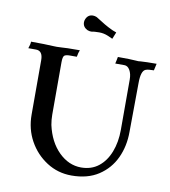

<svg xmlns="http://www.w3.org/2000/svg" viewBox="-85 -823 805 908"><g transform="rotate(10 318.0 -368.5)"><path d="M318.8 12.7Q253.4 12.7 199.7 -21.7Q146 -56.2 114.7 -112.8Q83.5 -169.4 83.5 -238.3V-499.5Q83.5 -544.9 50.3 -544.9H13.7Q21 -564.9 21 -577.6Q88.9 -577.6 127.4 -575.2Q134.8 -574.7 145 -574.7Q160.2 -574.7 170.4 -575.7Q180.7 -576.7 197.3 -577.1Q213.9 -577.6 255.4 -577.6Q250 -565.4 246.6 -544.9H213.4Q194.3 -544.9 187 -539.1Q179.7 -533.2 179.7 -505.9V-254.9Q179.7 -231 184.1 -206.5Q201.7 -127 249.5 -79.8Q297.4 -32.7 356.9 -32.7Q405.8 -32.7 440.2 -59.6Q474.6 -86.4 493.2 -134Q511.7 -181.6 511.7 -240.2V-482.4Q511.7 -509.3 501.5 -527.1Q491.2 -544.9 475.1 -544.9H431.2Q433.6 -557.1 435.1 -562.5Q436.5 -567.9 438 -577.6Q501 -577.6 519.5 -575.7Q529.8 -574.7 537.1 -574.7Q542.5 -574.7 547.9 -575.7Q571.8 -577.6 624 -577.6L616.7 -544.9Q589.4 -544.9 578.1 -540.5Q555.7 -532.7 555.7 -473.1L553.7 -238.3Q553.7 -169.4 527.3 -112.8Q501 -56.2 448.5 -21.7Q396 12.7 318.8 12.7ZM397 -657.7 374 -668Q353 -676.8 331.5 -676.8Q305.2 -676.8 293 -673.8Q283.7 -673.8 273.9 -677.7Q251.5 -689 251.5 -711.9Q251.5 -718.8 254.4 -726.1Q264.2 -750 288.1 -750Q295.9 -750 303.7 -747.1L308.1 -745.1Q355 -714.4 384.8 -700.7Q390.1 -698.7 393.1 -696.8L410.2 -690.4Z"/></g></svg>

Font: Quaaykop
Style: Medium
Weight: 500
Designer: Tup Wanders
Foundry: Free font, DO NOT SELL
Version: Version 1.00;July 31, 2023;FontCreator 11.5.0.2430 64-bit